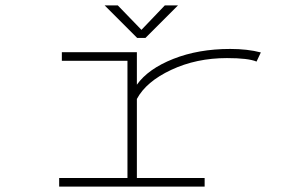

<svg xmlns="http://www.w3.org/2000/svg" viewBox="-20 -694 1090 714"><path d="M642 -674 521 -553H490L369 -674H418L506 -583L593 -674ZM489 -32H741V0H200V-32H454V-468H210V-500H489V-379Q531 -438 624.5 -475Q718 -512 836 -512Q900.5 -512 950 -499L934 -465Q903.5 -478 824 -478Q710 -478 616.8 -434.2Q523.5 -390.5 489 -326Z"/></svg>

Font: League Mono Extended Thin
Style: Regular
Weight: 100
Width: 9
Designer: Tyler Finck
Foundry: The League of Moveable Type / Tyler Finck
Version: Version 2.210